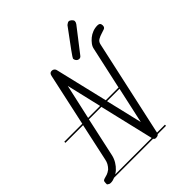

<svg xmlns="http://www.w3.org/2000/svg" viewBox="-185 -761 861 861"><g transform="rotate(-45 245.5 -330.5)"><path d="M204 -534 263 -286H344L388 -486Q390 -498 398 -509Q406 -520 417.5 -529.5Q429 -539 443.5 -544.5Q458 -550 474 -550Q491 -550 491 -533Q491 -521 482 -517.5Q473 -514 461 -510.5Q449 -507 437.5 -500.5Q426 -494 423 -478L323 -22V-21H373V-14H320Q319 -12 316 -10Q311 -7 303 -7Q294 -7 291 -14H44Q30 -8 18 -8Q7 -8 3 -14H0V-21V-25Q0 -35 4 -38Q8 -41 14.5 -42.5Q21 -44 30 -47Q39 -50 51 -59Q69 -77 73 -99L112 -279H0V-286H114L168 -534L170 -541Q174 -551 185 -551Q192 -551 197 -547Q200 -544 202 -541ZM380 -646Q384 -649 388 -651.5Q392 -654 395 -654Q402 -654 409 -647.5Q416 -641 416 -635Q416 -628 411 -621L325 -510Q319 -501 311 -501Q302 -501 296.5 -507.5Q291 -514 291 -522Q291 -527 380 -646ZM228 -279H149L108 -91Q104 -74 95 -59Q86 -44 73 -32Q66 -26 58 -21H289ZM305 -106 343 -279H264ZM151 -286H227L188 -452Z"/></g></svg>

Font: Gruenewald VA 3. Klasse
Style: Regular
Weight: 400
Designer: Peter Wiegel
Foundry: Peter Wiegel, nach dem Schriftentwurf von Dr. H. Gr¸newald
Version: Version 0.007